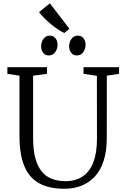

<svg xmlns="http://www.w3.org/2000/svg" viewBox="-20 -1158 772 1186"><path d="M377.5 8Q281.5 8 220.2 -26.8Q159 -61.5 129.8 -133.2Q100.5 -205 100.5 -315.5V-690.5L25.5 -702V-743H270.5V-702L184.5 -690.5V-307Q184.5 -229 199.2 -177.2Q214 -125.5 240.8 -95Q267.5 -64.5 304.2 -51.8Q341 -39 385 -39Q448.5 -39 491.8 -68.8Q535 -98.5 557 -156.8Q579 -215 579 -301L578.5 -689.5L496 -702V-743H715.5V-702L640 -690.5L639.5 -305Q639.5 -223.5 620.2 -164.5Q601 -105.5 565.5 -67.2Q530 -29 482.2 -10.5Q434.5 8 377.5 8ZM280.5 -815.5Q259.5 -815.5 246.8 -832Q234 -848.5 234 -872.5Q234 -897 248.2 -917.5Q262.5 -938 287.5 -938H288.5Q310 -938 322.8 -921.5Q335.5 -905 335.5 -881Q335.5 -856.5 321.2 -836Q307 -815.5 281.5 -815.5ZM453.5 -815.5Q432.5 -815.5 419.8 -832Q407 -848.5 407 -872.5Q407 -897 421.2 -917.5Q435.5 -938 460.5 -938H461.5Q483 -938 495.8 -921.5Q508.5 -905 508.5 -881Q508.5 -856.5 494.2 -836Q480 -815.5 454.5 -815.5ZM377 -954.5Q360 -962 338 -976.5Q316 -991 293.8 -1009.5Q271.5 -1028 252.5 -1047.2Q233.5 -1066.5 221 -1083L288 -1137.5L408.5 -980.5L378 -954.5Z"/></svg>

Font: Merriweather 28pt Light
Style: Regular
Weight: 300
Version: Version 2.100